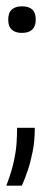

<svg xmlns="http://www.w3.org/2000/svg" viewBox="-37 -457 144 607"><path d="M-17 130Q0 85 7 52Q14 19 15.5 -6.5Q17 -32 17 -53H73Q73 -12 66.5 21Q60 54 51 81Q42 108 32 130ZM32 -353Q12 -353 0.5 -363Q-11 -373 -11 -395Q-11 -417 0.5 -427Q12 -437 32 -437Q54 -437 65 -427Q76 -417 76 -395Q76 -353 32 -353Z"/></svg>

Font: Bricolage Grotesque 24pt Condensed ExtraLight
Style: Regular
Weight: 250
Width: 3
Designer: Mathieu Triay
Foundry: Atelier Triay
Version: Version 1.001;gftools[0.9.33.dev8+g029e19f]